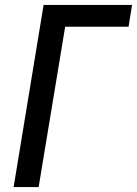

<svg xmlns="http://www.w3.org/2000/svg" viewBox="-20 -755 553 775"><path d="M35 0 156 -735H513L499 -647H243L136 0Z"/></svg>

Font: Iosevka SS18 Semibold
Style: Italic
Weight: 600
Italic angle: -9°
Monospace: yes
Designer: Belleve Invis
Foundry: Belleve Invis
Version: Version 25.1.1; ttfautohint (v1.8.4)